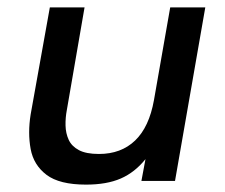

<svg xmlns="http://www.w3.org/2000/svg" viewBox="-20 -490 610 520"><path d="M213 10Q141 10 106 -16.5Q71 -43 63 -86.5Q55 -130 63 -180L115 -470H209L161 -192Q157 -171 157.5 -150Q158 -129 166 -111.5Q174 -94 193.5 -83.5Q213 -73 248 -73Q308 -73 346 -109.5Q384 -146 397 -219L441 -470H536L454 0H363L374 -59Q345 -23 307 -6.5Q269 10 213 10Z"/></svg>

Font: Gantari Medium
Style: Italic
Weight: 500
Italic angle: -10°
Designer: Anugrah Pasau
Foundry: Lafontype
Version: Version 1.000